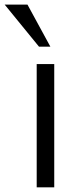

<svg xmlns="http://www.w3.org/2000/svg" viewBox="-67 -803 334 823"><path d="M90.3 0V-528.3H165.5V0ZM100.1 -603 -46.9 -783.2H50.8L148.9 -603Z"/></svg>

Font: Comme Light
Style: Regular
Weight: 300
Version: Version 1.000;gftools[0.9.27]